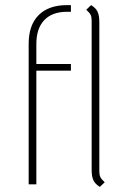

<svg xmlns="http://www.w3.org/2000/svg" viewBox="-20 -720 499 750"><path d="M242 -700H257V-674H242Q184 -674 153 -641.5Q122 -609 122 -548V-470H257V-444H122V0H92V-549Q92 -622 131 -661Q170 -700 242 -700ZM389 -8 370 10Q352 -1 345 -15.5Q338 -30 338 -56V-640Q338 -654 334 -662Q330 -670 317 -682L336 -700Q354 -689 361 -674.5Q368 -660 368 -634V-50Q368 -37 372 -28.5Q376 -20 389 -8Z"/></svg>

Font: KoHo ExtraLight
Style: Regular
Weight: 275
Version: Version 1.000; ttfautohint (v1.6)